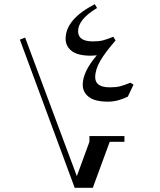

<svg xmlns="http://www.w3.org/2000/svg" viewBox="-20 -890 760 910"><path d="M74.2 -702.1 99.1 -711.9 344.2 -55.2 403.8 -217.8V-245.1H569.8V-217.8H500L419.9 0H334ZM291 -706.1Q291 -798.8 429.2 -870.1L439.9 -852.1Q350.1 -797.9 350.1 -742.2Q350.1 -693.8 419.9 -693.8Q448.7 -693.8 467.3 -698.5Q485.8 -703.1 517.1 -715.8L527.8 -698.2Q479.5 -643.1 455.3 -601.6Q431.2 -560.1 431.2 -523.9Q431.2 -476.1 501 -476.1Q529.8 -476.1 548.3 -480.7Q566.9 -485.4 598.1 -498L612.8 -488.8L585.9 -432.1Q538.1 -408.2 492.2 -408.2Q429.7 -408.2 400.9 -430.7Q372.1 -453.1 372.1 -487.8Q372.1 -550.3 439 -627.9Q421.4 -626 411.1 -626Q348.6 -626 319.8 -648.4Q291 -670.9 291 -706.1Z"/></svg>

Font: Dehuti
Style: Bold
Weight: 700
Version: Version 1.2